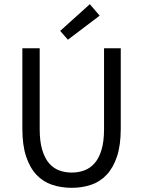

<svg xmlns="http://www.w3.org/2000/svg" viewBox="-20 -887 685 919"><path d="M323 12Q273 12 229.5 -2.5Q186 -17 154.5 -50.5Q123 -84 105 -138Q87 -192 87 -271V-656H170V-269Q170 -210 182 -170Q194 -130 214.5 -106Q235 -82 263 -71.5Q291 -61 323 -61Q356 -61 384 -71.5Q412 -82 433 -106Q454 -130 466 -170Q478 -210 478 -269V-656H558V-271Q558 -192 540 -138Q522 -84 490.5 -50.5Q459 -17 416 -2.5Q373 12 323 12ZM305 -697 268 -739 410 -867 457 -812Z"/></svg>

Font: SourceSansPro
Style: Book
Weight: 400
Designer: Paul D. Hunt
Foundry: Adobe Systems Incorporated
Version: Version 2.021;PS 2.000;hotconv 1.0.86;makeotf.lib2.5.63406